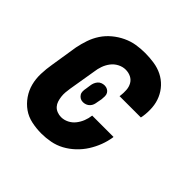

<svg xmlns="http://www.w3.org/2000/svg" viewBox="-145 -655 789 789"><g transform="rotate(45 250.0 -260.0)"><path d="M200 8Q170 8 142 2Q114 -4 92 -19.5Q70 -35 54 -58Q38 -81 31 -108Q24 -135 25 -164.5Q26 -194 31 -223L50 -343Q55 -368 63.5 -393Q72 -418 86.5 -440Q101 -462 122 -479.5Q143 -497 167.5 -508.5Q192 -520 217 -524Q242 -528 267 -528Q294 -528 320 -524Q346 -520 368 -509Q390 -498 407 -480Q424 -462 434 -439Q444 -416 446 -390Q448 -364 444 -338L442 -328H318L319 -333Q321 -349 320 -365.5Q319 -382 311.5 -395.5Q304 -409 290 -416Q276 -423 259 -423Q242 -423 225.5 -414.5Q209 -406 198 -391.5Q187 -377 181 -360Q175 -343 173 -326L153 -206Q151 -194 150 -181.5Q149 -169 150.5 -157Q152 -145 155.5 -134Q159 -123 166.5 -114.5Q174 -106 185.5 -101.5Q197 -97 209 -97Q226 -97 242 -105Q258 -113 269 -127Q280 -141 286.5 -157.5Q293 -174 295 -191V-192H419V-189Q415 -163 405.5 -138Q396 -113 381.5 -90Q367 -67 346.5 -47.5Q326 -28 302 -15Q278 -2 251.5 3Q225 8 200 8ZM229 -204Q220 -204 213 -208Q206 -212 201.5 -219Q197 -226 197 -235Q197 -244 199 -253L202 -274Q203 -282 206 -289.5Q209 -297 214.5 -303.5Q220 -310 228 -313Q236 -316 244 -316Q253 -316 260.5 -312Q268 -308 272 -301Q276 -294 276 -285Q276 -276 275 -267L271 -246Q270 -238 267.5 -230.5Q265 -223 259 -216.5Q253 -210 245 -207Q237 -204 229 -204Z"/></g></svg>

Font: Iosevka Extrabold Oblique
Style: Regular
Weight: 800
Italic angle: -9°
Monospace: yes
Designer: Belleve Invis
Foundry: Belleve Invis
Version: Version 32.5.0; ttfautohint (v1.8.4)